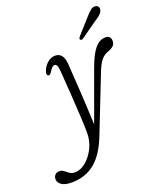

<svg xmlns="http://www.w3.org/2000/svg" viewBox="-282 -710 864 1049"><g transform="rotate(-20 150.0 -185.5)"><path d="M282 -307Q307 -375.5 333.8 -406.5Q360.5 -437.5 394.5 -437.5Q410 -437.5 417.8 -428.8Q425.5 -420 425.5 -406.5Q425.5 -391 417.2 -380.8Q409 -370.5 388 -362Q358 -352.5 340.2 -330.2Q322.5 -308 305 -261.5L184 46.5Q145 151.5 88.8 198.2Q32.5 245 -48.5 245Q-87.5 245 -107 231.5Q-126.5 218 -126.5 197.5Q-126.5 182.5 -117.2 173Q-108 163.5 -92 163.5Q-77.5 163.5 -66.8 172.5Q-56 181.5 -43.5 190.2Q-31 199 -12 199Q19.5 199 50.5 173.5Q81.5 148 102 107Q122.5 66 122.5 19.5Q122.5 -16 119.5 -74Q116.5 -132 111.8 -202.5Q107 -273 101.5 -347Q99.5 -373 94.5 -381.8Q89.5 -390.5 80.5 -390.5Q67.5 -390.5 49 -360Q39.5 -344 29.5 -349Q18 -355 27.5 -378Q36 -401.5 56.5 -419.5Q77 -437.5 102 -437.5Q148.5 -437.5 154 -371.5Q159 -299.5 164.8 -203.5Q170.5 -107.5 174.5 -12ZM341 -575Q359.5 -596 373.5 -607.5Q387.5 -619 403 -615.5Q415 -613.5 419 -603.5Q423 -593.5 417.5 -581.5Q412.5 -569.5 400.5 -559.8Q388.5 -550 371.5 -539.5L277.5 -473Q265.5 -466 260.5 -473Q257.5 -477 260 -482Q262.5 -487 266.5 -491.5Z"/></g></svg>

Font: Fraunces 144pt S100 Light
Style: Italic
Weight: 300
Italic angle: -16°
Version: Version 1.000; ttfautohint (v1.8.3)